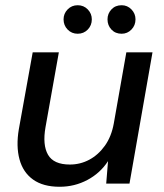

<svg xmlns="http://www.w3.org/2000/svg" viewBox="-20 -702 628 734"><path d="M208 12Q145 12 106.5 -15.5Q68 -43 54.5 -93Q41 -143 52 -208L105 -502H205L154 -216Q142 -148 163.5 -110.5Q185 -73 247 -73Q287 -73 321.5 -91.5Q356 -110 381 -145Q406 -180 415 -230L463 -502H563L475 0H386L393 -86Q363 -40 314 -14Q265 12 208 12ZM277 -573Q254 -573 238.5 -589Q223 -605 223 -628Q223 -650 238.5 -666Q254 -682 277 -682Q300 -682 315.5 -666Q331 -650 331 -628Q331 -605 315.5 -589Q300 -573 277 -573ZM445 -573Q421 -573 406 -589Q391 -605 391 -628Q391 -650 406 -666Q421 -682 445 -682Q467 -682 482.5 -666Q498 -650 498 -628Q498 -605 482.5 -589Q467 -573 445 -573Z"/></svg>

Font: DM Sans 16pt Medium
Style: Italic
Weight: 500
Italic angle: -10°
Version: Version 4.004;gftools[0.9.30]